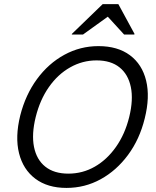

<svg xmlns="http://www.w3.org/2000/svg" viewBox="-20 -911 765 941"><path d="M305.8 10Q213.3 10 153.3 -35Q93.3 -80 73.3 -160Q53.3 -240 79.2 -345Q105 -446.7 161.2 -523.3Q217.5 -600 295.4 -642.5Q373.3 -685 462.5 -685Q556.7 -685 616.7 -640.4Q676.7 -595.8 696.2 -515.8Q715.8 -435.8 689.2 -330Q664.2 -228.3 607.5 -151.7Q550.8 -75 473.3 -32.5Q395.8 10 305.8 10ZM315 -60Q385 -60 444.6 -94.2Q504.2 -128.3 548.3 -190.8Q592.5 -253.3 613.3 -337.5Q634.2 -422.5 621.2 -484.6Q608.3 -546.7 565.8 -580.8Q523.3 -615 453.3 -615Q384.2 -615 323.8 -580.8Q263.3 -546.7 219.6 -484.2Q175.8 -421.7 155 -337.5Q134.2 -253.3 146.7 -190.8Q159.2 -128.3 202.1 -94.2Q245 -60 315 -60ZM331.7 -741.7 332.5 -745 483.3 -890.8H560L639.2 -745L638.3 -741.7H588.3L508.3 -829.2L386.7 -741.7Z"/></svg>

Font: Funnel Sans Light
Style: Italic
Weight: 300
Italic angle: -14.036°
Designer: NORD ID, Kristian Moeller
Foundry: Dicotype
Version: Version 1.000